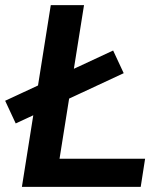

<svg xmlns="http://www.w3.org/2000/svg" viewBox="-47 -725 627 745"><path d="M38 0 150 -705H279L184 -109H516L499 0ZM14 -246 -27 -334 392 -529 433 -441Z"/></svg>

Font: Mulish ExtraLight
Style: Italic
Weight: 200
Italic angle: -9°
Designer: Vernon Adams
Foundry: Vernon Adams
Version: Version 3.603